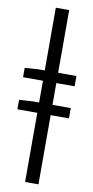

<svg xmlns="http://www.w3.org/2000/svg" viewBox="-108 -792 524 1085"><g transform="rotate(10 154.5 -250.0)"><path d="M5.9 -331.1V-384.8L83 -390.1H120.1V-750H196.8V-390.1H301.8V-331.1H196.8V-206.1H301.8V-147H196.8V250H120.1V-147H5.9V-201.2L83 -206.1H120.1V-331.1Z"/></g></svg>

Font: SourceSansPro-Semibold
Style: Regular
Weight: 600
Designer: Paul D. Hunt
Foundry: Adobe Systems Incorporated
Version: Version 2.020;PS 2.0;hotconv 1.0.86;makeotf.lib2.5.63406